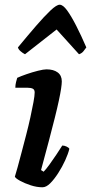

<svg xmlns="http://www.w3.org/2000/svg" viewBox="-20 -794 386 814"><path d="M160 0Q136 0 110 -8.5Q84 -17 65 -27.5Q46 -38 43 -45Q47 -57 54.5 -84.5Q62 -112 71.5 -148Q81 -184 91 -222.5Q101 -261 109 -297.5Q117 -334 122 -361.5Q127 -389 127 -402Q127 -414 119 -418Q111 -422 97 -422H45Q45 -434 48 -446Q51 -458 53 -464Q68 -471 92.5 -479.5Q117 -488 141 -494Q165 -500 177 -500Q207 -500 224.5 -487Q242 -474 242 -449Q242 -438 239 -418Q236 -398 229.5 -367.5Q223 -337 212.5 -295Q202 -253 187.5 -198Q173 -143 154 -73L165 -66Q175 -76 189.5 -96Q204 -116 219 -138.5Q234 -161 244 -177Q253 -177 262.5 -172.5Q272 -168 274 -163Q269 -142 256.5 -114.5Q244 -87 227 -60.5Q210 -34 193 -17Q176 0 160 0ZM86 -564Q76 -569 67 -577Q58 -585 56 -593Q98 -644 133.5 -685Q169 -726 194.5 -750Q220 -774 233 -774Q247 -774 264.5 -750Q282 -726 303 -685Q324 -644 346 -593Q341 -586 334 -577Q327 -568 315 -564L220 -669Z"/></svg>

Font: Texturina Medium 12pt
Style: Bold Italic
Weight: 700
Italic angle: -11°
Version: Version 1.002